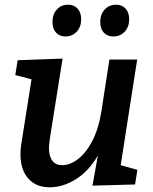

<svg xmlns="http://www.w3.org/2000/svg" viewBox="-20 -785 652 816"><path d="M493 -83 564 -63 554 -1 373 4 396 -124Q357 -57 302 -23Q247 11 191 11Q133 11 100 -26.5Q67 -64 67 -129Q67 -149 70 -170L114 -448L45 -466L55 -529L246 -536L192 -197Q188 -167 188 -157Q188 -121 202.5 -102Q217 -83 244 -83Q277 -83 311 -108.5Q345 -134 372 -185.5Q399 -237 411 -312L445 -532H563ZM203 -692Q203 -724 221.5 -744.5Q240 -765 269 -765Q295 -765 310 -748Q325 -731 325 -703Q325 -671 306 -650.5Q287 -630 258 -630Q233 -630 218 -646.5Q203 -663 203 -692ZM406 -692Q406 -724 425 -744.5Q444 -765 473 -765Q499 -765 514 -748Q529 -731 529 -703Q529 -671 510 -650.5Q491 -630 462 -630Q436 -630 421 -646.5Q406 -663 406 -692Z"/></svg>

Font: Bitter Pro SemiBold
Style: Italic
Weight: 600
Italic angle: -9°
Designer: Sol Matas, and Bitter project Authors
Foundry: Sol Matas
Version: Version 1.010